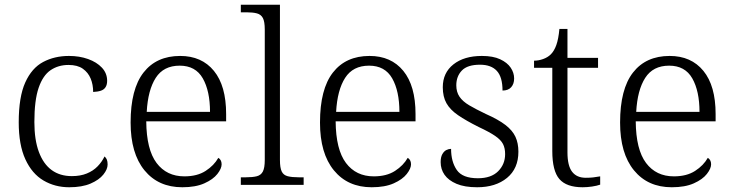

<svg xmlns="http://www.w3.org/2000/svg" viewBox="-20 -780 3091 810"><path d="M272 10Q212 10 163.5 -18.5Q115 -47 87 -108Q59 -169 59 -264Q59 -371 86.5 -432Q114 -493 162 -518.5Q210 -544 271 -544Q315 -544 351.5 -531Q388 -518 410 -494.5Q432 -471 432 -439Q432 -423 425.5 -412.5Q419 -402 406 -397.5Q393 -393 373 -392Q373 -423 362.5 -448.5Q352 -474 329.5 -490Q307 -506 269 -506Q226 -506 193.5 -484Q161 -462 143 -409.5Q125 -357 125 -265Q125 -190 144 -139Q163 -88 198 -62.5Q233 -37 283 -37Q319 -37 346 -48Q373 -59 391.5 -78Q410 -97 421 -120Q428 -114 431 -106Q434 -98 434 -86Q434 -66 416 -43.5Q398 -21 362 -5.5Q326 10 272 10Z M749 10Q648 10 589.5 -61.5Q531 -133 531 -263Q531 -404 585.5 -474Q640 -544 740 -544Q831 -544 882.5 -481Q934 -418 934 -299V-268H597Q598 -149 640.5 -92.5Q683 -36 758 -36Q812 -36 847.5 -59Q883 -82 901 -114Q907 -111 911 -104Q915 -97 915 -87Q915 -69 897 -46Q879 -23 842 -6.5Q805 10 749 10ZM866 -308Q866 -396 835.5 -449.5Q805 -503 738 -503Q670 -503 637 -451.5Q604 -400 599 -308Z M996 0V-32H1017Q1046 -32 1063.5 -36.5Q1081 -41 1089 -56.5Q1097 -72 1097 -105V-655Q1097 -689 1089 -704Q1081 -719 1064 -723.5Q1047 -728 1022 -728H996V-760H1161V-105Q1161 -72 1168.5 -56.5Q1176 -41 1194 -36.5Q1212 -32 1240 -32H1261V0Z M1548 10Q1447 10 1388.5 -61.5Q1330 -133 1330 -263Q1330 -404 1384.5 -474Q1439 -544 1539 -544Q1630 -544 1681.5 -481Q1733 -418 1733 -299V-268H1396Q1397 -149 1439.5 -92.5Q1482 -36 1557 -36Q1611 -36 1646.5 -59Q1682 -82 1700 -114Q1706 -111 1710 -104Q1714 -97 1714 -87Q1714 -69 1696 -46Q1678 -23 1641 -6.5Q1604 10 1548 10ZM1665 -308Q1665 -396 1634.5 -449.5Q1604 -503 1537 -503Q1469 -503 1436 -451.5Q1403 -400 1398 -308Z M1993 10Q1940 10 1906 -4.5Q1872 -19 1855.5 -42.5Q1839 -66 1839 -96Q1839 -117 1846 -129.5Q1853 -142 1863 -147Q1873 -152 1883 -152Q1883 -98 1907 -63Q1931 -28 1996 -28Q2052 -28 2081.5 -57.5Q2111 -87 2111 -130Q2111 -155 2102 -172.5Q2093 -190 2069 -206.5Q2045 -223 2000 -244Q1946 -271 1912.5 -294Q1879 -317 1863.5 -344.5Q1848 -372 1848 -412Q1848 -473 1893 -508.5Q1938 -544 2013 -544Q2060 -544 2090 -530Q2120 -516 2134.5 -494.5Q2149 -473 2149 -449Q2149 -426 2136.5 -412Q2124 -398 2100 -398Q2100 -455 2076 -481Q2052 -507 2005 -507Q1952 -507 1928.5 -482.5Q1905 -458 1905 -420Q1905 -392 1918.5 -372Q1932 -352 1960 -335.5Q1988 -319 2030 -299Q2082 -276 2112 -253Q2142 -230 2154.5 -203Q2167 -176 2167 -140Q2167 -69 2119 -29.5Q2071 10 1993 10Z M2438 10Q2370 10 2340 -24.5Q2310 -59 2310 -143V-494H2233V-524Q2252 -524 2271.5 -531Q2291 -538 2304 -551Q2318 -565 2327 -590Q2336 -615 2340 -658H2374V-536H2503V-494H2374V-137Q2374 -81 2393.5 -55.5Q2413 -30 2451 -30Q2468 -30 2482 -31.5Q2496 -33 2512 -36V-1Q2498 4 2477.5 7Q2457 10 2438 10Z M2814 10Q2713 10 2654.5 -61.5Q2596 -133 2596 -263Q2596 -404 2650.5 -474Q2705 -544 2805 -544Q2896 -544 2947.5 -481Q2999 -418 2999 -299V-268H2662Q2663 -149 2705.5 -92.5Q2748 -36 2823 -36Q2877 -36 2912.5 -59Q2948 -82 2966 -114Q2972 -111 2976 -104Q2980 -97 2980 -87Q2980 -69 2962 -46Q2944 -23 2907 -6.5Q2870 10 2814 10ZM2931 -308Q2931 -396 2900.5 -449.5Q2870 -503 2803 -503Q2735 -503 2702 -451.5Q2669 -400 2664 -308Z"/></svg>

Font: Noto Serif Thai Light
Style: Regular
Weight: 300
Version: Version 2.001